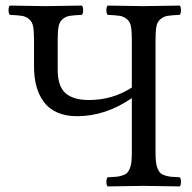

<svg xmlns="http://www.w3.org/2000/svg" viewBox="-20 -667 690 689"><path d="M102.1 -522.9Q102.1 -554.7 98.9 -571.8Q95.7 -588.9 84.2 -598.4Q72.8 -607.9 58.8 -610.1Q44.9 -612.3 15.1 -613.8Q10.7 -618.2 10.7 -630.4Q10.7 -642.6 15.1 -647Q114.7 -645 144 -645Q176.3 -645 273.9 -647Q278.3 -642.6 278.3 -630.4Q278.3 -618.2 273.9 -613.8Q244.1 -612.3 230.2 -610.1Q216.3 -607.9 204.8 -598.4Q193.4 -588.9 190.2 -571.8Q187 -554.7 187 -522.9V-417Q187 -357.9 214.8 -333Q242.7 -308.1 298.8 -308.1Q384.3 -308.1 453.1 -353V-522.9Q453.1 -554.7 450 -571.8Q446.8 -588.9 435.3 -598.4Q423.8 -607.9 409.9 -610.1Q396 -612.3 366.2 -613.8Q361.8 -618.2 361.8 -630.4Q361.8 -642.6 366.2 -647Q465.8 -645 495.1 -645Q527.3 -645 625 -647Q629.4 -642.6 629.4 -630.4Q629.4 -618.2 625 -613.8Q595.2 -612.3 581.3 -610.1Q567.4 -607.9 555.9 -598.4Q544.4 -588.9 541.3 -571.8Q538.1 -554.7 538.1 -522.9V-122.1Q538.1 -100.6 539.6 -86.7Q541 -72.8 545.4 -62.3Q549.8 -51.8 555.2 -46.4Q560.5 -41 571.8 -37.4Q583 -33.7 594 -32.7Q605 -31.7 625 -30.8Q629.4 -26.4 629.4 -14.4Q629.4 -2.4 625 2Q525.4 0 496.1 0Q463.9 0 366.2 2Q361.8 -2.4 361.8 -14.4Q361.8 -26.4 366.2 -30.8Q386.2 -31.7 397.2 -32.7Q408.2 -33.7 419.4 -37.4Q430.7 -41 436 -46.4Q441.4 -51.8 445.8 -62.3Q450.2 -72.8 451.7 -86.7Q453.1 -100.6 453.1 -122.1V-314.9Q358.4 -250 256.8 -250Q215.3 -250 184.8 -263.7Q154.3 -277.3 136.5 -302.2Q118.7 -327.1 110.4 -358.4Q102.1 -389.6 102.1 -428.2Z"/></svg>

Font: Linux Libertine Display G
Style: Regular
Weight: 400
Designer: Philipp H. Poll
Foundry: Philipp H. Poll
Version: Version 5.0.9